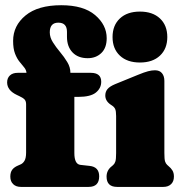

<svg xmlns="http://www.w3.org/2000/svg" viewBox="-20 -734 708 754"><path d="M272 -133Q272 -89 296 -86.5L332 -82.5Q369.5 -78.5 369.5 -41.5Q369.5 0 328 0H62Q43 0 31.8 -10.8Q20.5 -21.5 20.5 -40.5Q20.5 -57.5 28 -67.5Q35.5 -77.5 51 -84L59 -87.5Q69.5 -91.5 76 -102.2Q82.5 -113 82.5 -135V-324.5Q82.5 -336 77.2 -342.5Q72 -349 56 -356.5L46.5 -361Q8 -379 8 -410.5Q8 -427.5 19 -437.8Q30 -448 49.5 -448H84Q83 -459.5 75 -469.2Q67 -479 56.8 -491.5Q46.5 -504 39 -523.5Q31.5 -543 31.5 -573.5Q31.5 -633 80.2 -673.2Q129 -713.5 220.5 -713.5Q308 -713.5 353.5 -674.8Q399 -636 399 -584Q399 -546 378 -525.8Q357 -505.5 324.5 -505.5Q286.5 -505.5 264.8 -528.2Q243 -551 243 -589.5V-609Q243 -645 209 -645Q175.5 -645 175.5 -607Q175.5 -587 187.8 -567.8Q200 -548.5 216 -529.5Q232 -510.5 244.2 -490.2Q256.5 -470 256.5 -448H336.5Q377.5 -448 377.5 -413Q377.5 -387.5 356.5 -370.5Q335.5 -353.5 287 -353.5H272ZM529.5 -488.5Q479.5 -488.5 450.8 -515.5Q422 -542.5 422 -588.5Q422 -634.5 450.8 -661.5Q479.5 -688.5 529.5 -688.5Q579.5 -688.5 608.2 -661.5Q637 -634.5 637 -588.5Q637 -542.5 608.2 -515.5Q579.5 -488.5 529.5 -488.5ZM625.5 -416.5V-133Q625.5 -109 628.2 -100.2Q631 -91.5 636.5 -86.5L641.5 -82Q651.5 -74 657.2 -64.5Q663 -55 663 -40.5Q663 -21.5 651.8 -10.8Q640.5 0 621.5 0H440Q398.5 0 398.5 -40.5Q398.5 -66 420 -82L425 -86.5Q430.5 -91.5 433.2 -100.2Q436 -109 436 -133V-278.5Q436 -298 432.2 -306Q428.5 -314 420 -319.5L415.5 -322.5Q393.5 -337 393.5 -359Q393.5 -373.5 402 -384Q410.5 -394.5 432 -403.5L521.5 -440Q547 -450.5 561.5 -454.2Q576 -458 588.5 -458Q607 -458 616.2 -446.5Q625.5 -435 625.5 -416.5Z"/></svg>

Font: Fraunces 144pt SuperSoft Black
Style: Regular
Weight: 900
Version: Version 1.000;[b76b70a41]